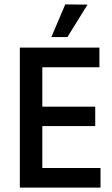

<svg xmlns="http://www.w3.org/2000/svg" viewBox="-20 -851 508 871"><path d="M213 -683 276 -831 377 -830 286 -683ZM436 0H70V-635H431V-546H172V-367H412V-279H172V-89H436Z"/></svg>

Font: Gemunu Libre SemiBold
Style: Regular
Weight: 600
Designer: Puspanada Ekanayake, Sola Matas, Pathum Egodawatta, Kosala Senevirathne
Foundry: mooniak
Version: Version 1.100